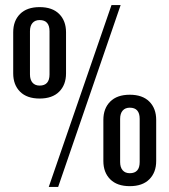

<svg xmlns="http://www.w3.org/2000/svg" viewBox="-20 -728 667 756"><path d="M136 -340Q86 -340 59 -367Q32 -394 32 -439V-601Q32 -646 59 -673Q86 -700 136 -700Q186 -700 213 -673Q240 -646 240 -601V-439Q240 -394 213 -367Q186 -340 136 -340ZM136 -391Q175 -391 175 -435V-605Q175 -649 136 -649Q118 -649 108 -637.5Q98 -626 98 -605V-435Q98 -414 108 -402.5Q118 -391 136 -391ZM419 -708H455L209 8H172ZM491 5Q441 5 414 -22Q387 -49 387 -94V-256Q387 -301 414 -328Q441 -355 491 -355Q541 -355 568 -328Q595 -301 595 -256V-94Q595 -49 568 -22Q541 5 491 5ZM491 -46Q530 -46 530 -90V-260Q530 -304 491 -304Q473 -304 463 -292.5Q453 -281 453 -260V-90Q453 -69 463 -57.5Q473 -46 491 -46Z"/></svg>

Font: Pathway Extreme Condensed
Style: Regular
Weight: 400
Width: 3
Version: Version 1.001;gftools[0.9.26]